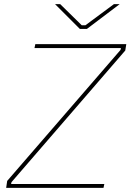

<svg xmlns="http://www.w3.org/2000/svg" viewBox="-20 -915 635 935"><path d="M10 0H484L488 -19H34L36 -28L590 -669L595 -700H152L148 -681H569L567 -672L15 -34ZM369 -774H403L563 -895H535L396 -792H378L273 -895H248Z"/></svg>

Font: Fixel Display Thin
Style: Italic
Weight: 100
Italic angle: -10°
Designer: AlfaBravo + MacPaw
Foundry: Kyrylo Tkachov, Marchela Mozhyna, Serhii Makarenko, Maria Weinstein, Zakhar Kryvoshyya
Version: Version 1.210;Glyphs 3.2 (3217)